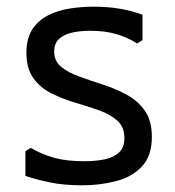

<svg xmlns="http://www.w3.org/2000/svg" viewBox="-20 -542 524 574"><path d="M406 -498V-422L390 -412Q362 -430 328 -440Q294 -450 250 -450Q220 -450 195.5 -444.5Q171 -439 156.5 -425.5Q142 -412 142 -388Q142 -359 163 -342Q184 -325 217.5 -313Q251 -301 288 -289Q325 -277 358.5 -259Q392 -241 413 -211Q434 -181 434 -133Q434 -76 404.5 -44.5Q375 -13 327 -0.5Q279 12 225 12Q170 12 128 3Q86 -6 56 -16V-90L72 -100Q104 -81 141 -70.5Q178 -60 232 -60Q263 -60 290 -65Q317 -70 334.5 -85Q352 -100 352 -129Q352 -162 331 -181Q310 -200 276.5 -212Q243 -224 205.5 -235Q168 -246 134.5 -262.5Q101 -279 80 -308Q59 -337 59 -384Q59 -427 76.5 -454Q94 -481 123.5 -496Q153 -511 188.5 -516.5Q224 -522 260 -522Q304 -522 340.5 -515.5Q377 -509 406 -498Z"/></svg>

Font: AR One Sans
Style: Regular
Weight: 400
Designer: Niteesh Yadav
Foundry: Niteesh Yadav
Version: Version 1.001;gftools[0.9.33]